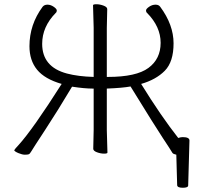

<svg xmlns="http://www.w3.org/2000/svg" viewBox="-20 -720 953 906"><path d="M821 -69Q833 -73 842 -73Q874 -73 874 -57V-56L868 155Q868 166 842.5 166Q817 166 816 154Q815 132 814 84.5Q813 37 812 10Q798 7 794 2Q784 -15 748.5 -68.5Q713 -122 596 -312Q559 -305 484 -302V-106L487 0Q487 5 471 5Q455 5 437.5 -1.5Q420 -8 420 -18L422 -107V-302H417Q379 -302 320 -311Q252 -197 193 -107Q134 -17 127.5 -5.5Q121 6 115.5 8Q110 10 97.5 10Q85 10 67 2.5Q49 -5 47 -11Q50 -17 68 -36Q135 -110 271 -324Q191 -347 155 -391Q119 -435 119 -502Q119 -604 181 -688Q189 -698 204 -698Q219 -698 233.5 -688Q248 -678 248 -670.5Q248 -663 243 -659Q179 -594 179 -513Q179 -404 296 -373Q349 -359 422 -357V-589L419 -695Q419 -700 435 -700Q451 -700 468.5 -693.5Q486 -687 486 -677L484 -588V-357H489Q623 -357 680.5 -399.5Q738 -442 738 -518Q738 -594 674 -659Q669 -663 669 -670.5Q669 -678 683.5 -688Q698 -698 714 -698Q729 -698 736 -688Q799 -603 799 -515.5Q799 -428 757.5 -386Q716 -344 646 -324Q740 -172 821 -69Z"/></svg>

Font: ToneOZ-Pinyin-WenKai-Light
Style: Light
Weight: 300
Designer: Fontworks Inc.
Foundry: ToneOZ
Version: Version 0.240331